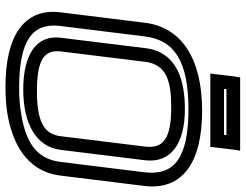

<svg xmlns="http://www.w3.org/2000/svg" viewBox="-118 -745 898 702"><g transform="rotate(90 331.0 -394.0)"><path d="M660 -474C676 -611 576 -684 385 -684C196 -684 79 -610 63 -473L25 -166C9 -35 108 35 297 35C331 35 365 33 395 28C497 11 606 -38 622 -166L660 -474ZM610 -474 572 -166C560 -69 487 -37 393 -22C365 -17 336 -15 303 -15C129 -15 62 -62 75 -166L113 -473C126 -584 206 -634 379 -634C555 -634 623 -584 610 -474ZM373 -571C485 -571 524 -543 516 -476L478 -167C471 -106 425 -80 313 -80C200 -80 161 -106 168 -167L206 -476C216 -555 278 -571 373 -571ZM379 -621C277 -621 170 -594 156 -476L118 -167C107 -78 179 -30 307 -30C434 -30 517 -78 528 -167L566 -476C577 -569 506 -621 379 -621ZM520 -739 527 -798 531 -823H506H288H263L259 -798L252 -739L249 -714H274H492H517L520 -739ZM473 -764H305L306 -773H474L473 -764Z"/></g></svg>

Font: Gamestation Display Outline
Style: Italic
Weight: 400
Designer: Jonas Hecksher
Foundry: Jonas Hecksher, Playtypeª, e-types AS
Version: Version 1.003